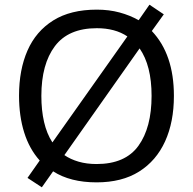

<svg xmlns="http://www.w3.org/2000/svg" viewBox="-20 -766 821 817"><path d="M720 -358Q720 -247 682.5 -164.5Q645 -82 572 -36Q499 10 391 10Q279 10 206 -37L158 31L97 -9L149 -83Q105 -132 83 -202Q61 -272 61 -359Q61 -469 97 -551Q133 -633 206.5 -679Q280 -725 392 -725Q444 -725 488.5 -713Q533 -701 570 -680L616 -746L677 -705L626 -634Q720 -535 720 -358ZM156 -358Q156 -297 167.5 -247Q179 -197 203 -160L522 -611Q470 -646 392 -646Q271 -646 213.5 -569.5Q156 -493 156 -358ZM625 -358Q625 -487 574 -560L254 -106Q280 -88 314.5 -78Q349 -68 391 -68Q513 -68 569 -145.5Q625 -223 625 -358Z"/></svg>

Font: Noto Sans Hebrew Droid SemiBold
Style: Regular
Weight: 600
Designer: Monotype Design Team
Foundry: Monotype Imaging Inc.
Version: Version 1.100; ttfautohint (v1.8.4.7-5d5b)